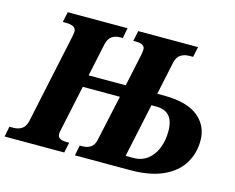

<svg xmlns="http://www.w3.org/2000/svg" viewBox="-134 -860 1229 1005"><g transform="rotate(15 480.0 -357.0)"><path d="M-35 0 -24 -56H-2Q24 -56 43 -68.5Q62 -81 69 -112L173 -601Q176 -617 176 -626Q176 -658 120 -658H104L116 -714H440L429 -658H414Q389 -658 370.5 -645.5Q352 -633 345 -602L307 -423H508L546 -601Q549 -618 549 -628Q549 -658 500 -658H486L498 -714H822L810 -658H790Q763 -658 743.5 -645.5Q724 -633 717 -603L679 -423H713Q839 -423 900 -374Q961 -325 961 -244Q961 -175 927 -119.5Q893 -64 822.5 -32Q752 0 644 0H346L357 -56H372Q398 -56 416.5 -68.5Q435 -81 441 -112L494 -357H293L241 -113Q237 -96 237 -86Q237 -56 286 -56H300L288 0ZM691 -357H665L603 -66H644Q690 -66 722 -91Q754 -116 770 -157.5Q786 -199 786 -247Q786 -304 762 -330.5Q738 -357 691 -357Z"/></g></svg>

Font: Noto Serif SemiCondensed ExtraBold
Style: Italic
Weight: 800
Width: 4
Italic angle: -12°
Designer: Monotype Design Team
Foundry: Monotype Imaging Inc.
Version: Version 2.014; ttfautohint (v1.8.4.7-5d5b)